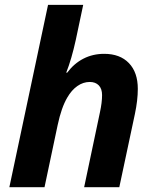

<svg xmlns="http://www.w3.org/2000/svg" viewBox="-20 -780 643 800"><path d="M180.2 -759.8H326.7L295.9 -614.3Q278.3 -533.7 255.9 -477.1H259.8Q288.6 -515.6 327.6 -535.6Q366.7 -555.7 414.1 -555.7Q480 -555.7 517.1 -517.1Q554.2 -478.5 554.2 -409.7Q554.2 -362.3 542 -304.7L477.1 0H330.6L396.5 -312.5Q405.3 -353 405.3 -383.8Q405.3 -410.2 391.6 -424.3Q377.9 -438.5 354 -438.5Q326.7 -438.5 302.5 -421.6Q278.3 -404.8 260.3 -373.5Q235.8 -332 220.2 -258.8L165.5 0H19Z"/></svg>

Font: Viking Open Sans
Style: Bold Italic
Weight: 700
Italic angle: -12°
Foundry: Ascender Corporation
Version: Version 2.000